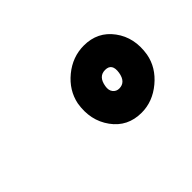

<svg xmlns="http://www.w3.org/2000/svg" viewBox="-47 -791 306 306"><g transform="rotate(-45 106.0 -637.5)"><path d="M139 -567.5Q107.5 -567.5 89.8 -592Q72 -616.5 77.5 -650Q82.5 -674.5 103.2 -691.5Q124 -708.5 149.5 -708.5Q180.5 -708.5 198.2 -684.5Q216 -660.5 210.5 -627Q206 -602.5 185 -585Q164 -567.5 139 -567.5ZM141 -620Q155.5 -620 158.5 -638Q161.5 -657 146 -657Q131 -657 128 -638.5Q126.5 -630 130.5 -625Q134.5 -620 141 -620Z"/></g></svg>

Font: Anybody ExtraBold
Style: Italic
Weight: 800
Italic angle: -10°
Designer: Tyler Finck
Foundry: Etcetera Type Company
Version: Version 1.010; ttfautohint (v1.8.3) -l 8 -r 50 -G 200 -x 14 